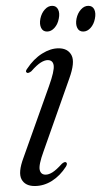

<svg xmlns="http://www.w3.org/2000/svg" viewBox="-20 -614 339 642"><path d="M132.5 -30Q143 -30 155.5 -37.8Q168 -45.5 187 -66.5Q196 -74 200.5 -71.5Q207 -68 200.5 -57Q181 -26.5 153.8 -9.2Q126.5 8 96 8Q64 8 52 -14.5Q40 -37 58.5 -86.5L144 -326.5Q162 -377 159.5 -395Q157 -413 139.5 -413Q129.5 -413 116.5 -405Q103.5 -397 84.5 -375.5Q75 -368.5 70.5 -370.5Q63 -374.5 71 -384.5Q92.5 -417 120.8 -434.8Q149 -452.5 176 -452.5Q207 -452.5 219.2 -429.2Q231.5 -406 211.5 -351L125.5 -107.5Q109 -62 112.8 -46Q116.5 -30 132.5 -30ZM137.3 -508.5Q123.4 -508.5 117.5 -520.8Q111.5 -533 115 -551.5Q118.8 -570 129.8 -582.2Q140.7 -594.5 154.6 -594.5Q168.4 -594.5 174.4 -582.2Q180.4 -570 176.5 -551.5Q173.1 -533 162.1 -520.8Q151.1 -508.5 137.3 -508.5ZM258.1 -508.5Q244.2 -508.5 238.3 -520.8Q232.3 -533 235.8 -551.5Q239.6 -570 250.6 -582.2Q261.5 -594.5 275.4 -594.5Q289.6 -594.5 295.4 -582.2Q301.1 -570 297.3 -551.5Q293.8 -533 282.9 -520.8Q271.9 -508.5 258.1 -508.5Z"/></svg>

Font: Fraunces 72pt Light
Style: Italic
Weight: 300
Italic angle: -16°
Version: Version 1.000;[b76b70a41]